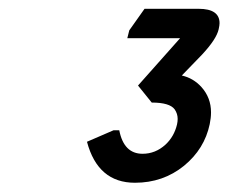

<svg xmlns="http://www.w3.org/2000/svg" viewBox="-20 -757 512 430"><path d="M174.8 -439.5 234.4 -465.3H247.1Q257.3 -412.6 299.3 -412.6Q328.1 -412.6 350.6 -433.1Q370.1 -451.2 376.5 -478.5Q377.9 -484.9 377.9 -490.7Q377.9 -502.4 371.1 -512.2Q359.9 -527.3 319.8 -527.3L289.1 -565.4L383.3 -671.4H265.1L269.5 -689L303.7 -737.3H424.8Q471.7 -737.3 471.7 -705.1Q471.7 -700.2 469.7 -691.4Q464.8 -669.4 432.6 -634.8L387.2 -587.9Q413.1 -582 431.2 -562Q452.6 -538.1 452.6 -505.4Q452.6 -493.2 449.7 -479Q438 -423.3 392.1 -385.7Q345.2 -347.7 282.2 -347.7Q199.2 -347.7 174.8 -439.5Z"/></svg>

Font: Nova Script
Style: Regular
Weight: 400
Italic angle: -13°
Version: Version 2.001